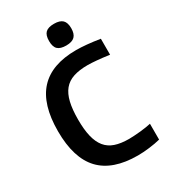

<svg xmlns="http://www.w3.org/2000/svg" viewBox="-230 -1074 1060 1197"><g transform="rotate(-30 299.5 -475.5)"><path d="M357 -806Q315 -806 296 -824Q277 -842 277 -884Q277 -926 296 -944Q315 -962 357 -962Q399 -962 418 -943.5Q437 -925 437 -884Q437 -844 418 -825Q399 -806 357 -806ZM401 11Q220 11 132 -82.5Q44 -176 44 -369Q44 -562 131 -656.5Q218 -751 394 -751Q428 -751 470.5 -747Q513 -743 564 -735V-620Q536 -624 514 -626.5Q492 -629 474 -630.5Q456 -632 440.5 -633Q425 -634 410 -634Q350 -634 307.5 -620Q265 -606 239 -574.5Q213 -543 201 -492.5Q189 -442 189 -369Q189 -297 201 -247Q213 -197 238.5 -165.5Q264 -134 305 -120Q346 -106 405 -106Q421 -106 443 -107.5Q465 -109 487 -111Q509 -113 529.5 -116.5Q550 -120 564 -123V-9Q529 0 484 5.5Q439 11 401 11Z"/></g></svg>

Font: Encode Sans Normal
Style: SemiBold
Weight: 600
Designer: Pablo Impallari, Andres Torresi
Foundry: Pablo Impallari, Andres Torresi
Version: Version 1.000; ttfautohint (v1.00) -l 8 -r 50 -G 200 -x 14 -